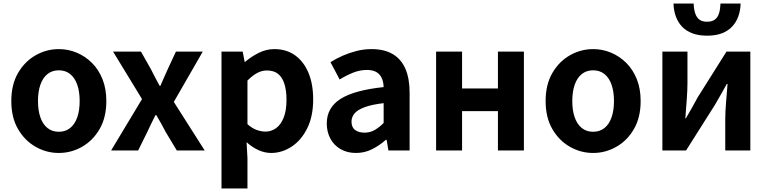

<svg xmlns="http://www.w3.org/2000/svg" viewBox="-20 -852 4347 1087"><path d="M313 14Q243 14 181.5 -21Q120 -56 82 -121.5Q44 -187 44 -280Q44 -373 82 -438.5Q120 -504 181.5 -539Q243 -574 313 -574Q366 -574 414 -554Q462 -534 500 -496.5Q538 -459 560 -404.5Q582 -350 582 -280Q582 -187 544 -121.5Q506 -56 444.5 -21Q383 14 313 14ZM313 -106Q351 -106 377.5 -127.5Q404 -149 417.5 -188Q431 -227 431 -280Q431 -333 417.5 -372Q404 -411 377.5 -432.5Q351 -454 313 -454Q275 -454 248.5 -432.5Q222 -411 208.5 -372Q195 -333 195 -280Q195 -227 208.5 -188Q222 -149 248.5 -127.5Q275 -106 313 -106Z M609 0 784 -291 620 -560H778L834 -461Q846 -437 858.5 -413Q871 -389 884 -366H888Q898 -389 908.5 -413Q919 -437 930 -461L976 -560H1128L964 -275L1139 0H981L919 -103Q906 -128 892.5 -152.5Q879 -177 865 -200H860Q848 -177 836.5 -152.5Q825 -128 813 -103L762 0Z M1234 215V-560H1354L1365 -502H1368Q1403 -532 1445.5 -553Q1488 -574 1533 -574Q1602 -574 1651 -538.5Q1700 -503 1726.5 -439.5Q1753 -376 1753 -289Q1753 -193 1719 -125Q1685 -57 1630.5 -21.5Q1576 14 1515 14Q1479 14 1443.5 -2Q1408 -18 1376 -47L1381 44V215ZM1483 -107Q1516 -107 1543 -126.5Q1570 -146 1586 -186Q1602 -226 1602 -287Q1602 -340 1590 -377.5Q1578 -415 1554 -434Q1530 -453 1491 -453Q1463 -453 1436.5 -439Q1410 -425 1381 -396V-149Q1408 -125 1434 -116Q1460 -107 1483 -107Z M1995 14Q1946 14 1908.5 -7.5Q1871 -29 1850.5 -67Q1830 -105 1830 -153Q1830 -242 1907 -291.5Q1984 -341 2152 -359Q2151 -387 2142 -408.5Q2133 -430 2112.5 -443Q2092 -456 2057 -456Q2018 -456 1980 -441Q1942 -426 1903 -402L1851 -500Q1884 -521 1921 -537Q1958 -553 1999 -563.5Q2040 -574 2084 -574Q2155 -574 2203 -546Q2251 -518 2275 -463Q2299 -408 2299 -327V0H2179L2169 -60H2164Q2128 -28 2086 -7Q2044 14 1995 14ZM2044 -101Q2075 -101 2100.5 -115.5Q2126 -130 2152 -156V-268Q2084 -260 2044 -245Q2004 -230 1987 -209.5Q1970 -189 1970 -164Q1970 -131 1990.5 -116Q2011 -101 2044 -101Z M2449 0V-560H2596V-351H2799V-560H2946V0H2799V-223H2596V0Z M3338 14Q3268 14 3206.5 -21Q3145 -56 3107 -121.5Q3069 -187 3069 -280Q3069 -373 3107 -438.5Q3145 -504 3206.5 -539Q3268 -574 3338 -574Q3391 -574 3439 -554Q3487 -534 3525 -496.5Q3563 -459 3585 -404.5Q3607 -350 3607 -280Q3607 -187 3569 -121.5Q3531 -56 3469.5 -21Q3408 14 3338 14ZM3338 -106Q3376 -106 3402.5 -127.5Q3429 -149 3442.5 -188Q3456 -227 3456 -280Q3456 -333 3442.5 -372Q3429 -411 3402.5 -432.5Q3376 -454 3338 -454Q3300 -454 3273.5 -432.5Q3247 -411 3233.5 -372Q3220 -333 3220 -280Q3220 -227 3233.5 -188Q3247 -149 3273.5 -127.5Q3300 -106 3338 -106Z M3730 0V-560H3872V-383Q3872 -341 3868 -288Q3864 -235 3860 -182H3863Q3878 -208 3897.5 -242Q3917 -276 3930 -301L4093 -560H4228V0H4086V-176Q4086 -219 4090.5 -272Q4095 -325 4099 -377H4095Q4081 -352 4061.5 -317.5Q4042 -283 4028 -259L3864 0ZM3983 -650Q3935 -650 3899.5 -663.5Q3864 -677 3841 -701.5Q3818 -726 3806 -759.5Q3794 -793 3793 -832H3907Q3908 -801 3915.5 -777.5Q3923 -754 3939 -741.5Q3955 -729 3983 -729Q4011 -729 4027.5 -741.5Q4044 -754 4051 -777.5Q4058 -801 4059 -832H4173Q4172 -793 4160 -759.5Q4148 -726 4125 -701.5Q4102 -677 4067 -663.5Q4032 -650 3983 -650Z"/></svg>

Font: Noto Sans SC
Style: Bold
Weight: 700
Designer: Ryoko NISHIZUKA  (kana, bopomofo & ideographs); Paul D. Hunt (Latin, Greek & Cyrillic); Sandoll Communications , Soo-you
Foundry: Adobe
Version: Version 2.004-H2;hotconv 1.0.118;makeotfexe 2.5.65603